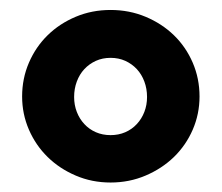

<svg xmlns="http://www.w3.org/2000/svg" viewBox="-20 -758 456 395"><path d="M132.5 -558.5Q132.5 -542 138 -527.8Q143.5 -513.5 153.5 -502.8Q163.5 -492 177.2 -486Q191 -480 207.5 -480Q224 -480 237.8 -486Q251.5 -492 261.5 -502.8Q271.5 -513.5 277 -527.8Q282.5 -542 282.5 -558.5Q282.5 -575.5 277 -590.2Q271.5 -605 261.5 -615.8Q251.5 -626.5 237.8 -632.8Q224 -639 207.5 -639Q191 -639 177.2 -632.8Q163.5 -626.5 153.5 -615.8Q143.5 -605 138 -590.2Q132.5 -575.5 132.5 -558.5ZM25.5 -559.5Q25.5 -596.5 39.5 -629Q53.5 -661.5 78 -685.5Q102.5 -709.5 135.8 -723.5Q169 -737.5 207.5 -737.5Q246 -737.5 279.5 -723.5Q313 -709.5 337.8 -685.5Q362.5 -661.5 376.5 -629Q390.5 -596.5 390.5 -559.5Q390.5 -523.5 376.5 -491.2Q362.5 -459 337.8 -435Q313 -411 279.5 -396.8Q246 -382.5 207.5 -382.5Q169 -382.5 135.8 -396.8Q102.5 -411 78 -435Q53.5 -459 39.5 -491.2Q25.5 -523.5 25.5 -559.5Z"/></svg>

Font: Lato
Style: Regular
Weight: 900
Designer: Lukasz Dziedzic with Adam Twardoch and Botio Nikoltchev
Foundry: tyPoland Lukasz Dziedzic
Version: Version 2.010; 2014-09-01; http://www.latofonts.com/; ttfaut